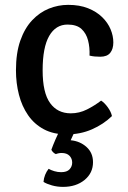

<svg xmlns="http://www.w3.org/2000/svg" viewBox="-20 -526 512 770"><path d="M339 -303Q340.5 -335.5 333.2 -363.8Q326 -392 306.8 -409.8Q287.5 -427.5 251 -427.5Q203.5 -427.5 177.2 -381.8Q151 -336 151 -244Q151 -154 180.8 -112.8Q210.5 -71.5 264 -71.5Q298 -71.5 328.8 -87Q359.5 -102.5 385.5 -122.5Q399 -114 412.2 -95.8Q425.5 -77.5 429 -60.5Q395 -27.5 348.5 -7.2Q302 13 248 13Q194.5 13 156 -7.5Q117.5 -28 92.8 -63.8Q68 -99.5 56 -146Q44 -192.5 44 -244Q44 -313.5 61.5 -363.2Q79 -413 109 -444.8Q139 -476.5 176.2 -491.5Q213.5 -506.5 253.5 -506.5Q299 -506.5 333 -493Q367 -479.5 389.8 -457.2Q412.5 -435 423.5 -408.5Q434.5 -382 434.5 -356Q434.5 -329.5 422 -314Q409.5 -298.5 382 -298.5Q369.5 -298.5 359.5 -299.5Q349.5 -300.5 339 -303ZM186 74.5Q192 57.5 202.5 33.2Q213 9 221.5 -6H285Q280 1 273.5 14.5Q267 28 263.5 36.5Q301 40 327 63.5Q353 87 353 124.5Q353 168 319 195.8Q285 223.5 233 223.5Q209.5 223.5 188.2 217.5Q167 211.5 154.5 203.5Q155.5 189 161 175.2Q166.5 161.5 175 151Q184.5 156.5 198 160.5Q211.5 164.5 225 164.5Q248.5 164.5 259 153Q269.5 141.5 269.5 126Q269.5 110 258.8 98.8Q248 87.5 227 87.5Q221 87.5 214.8 88.8Q208.5 90 204 92Q198 89.5 193 84.5Q188 79.5 186 74.5Z"/></svg>

Font: Signika
Style: Regular
Weight: 400
Designer: Anna Giedry
Foundry: Anna Giedry
Version: Version 2.001